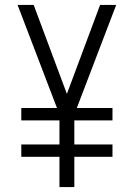

<svg xmlns="http://www.w3.org/2000/svg" viewBox="-20 -755 540 775"><path d="M220 0V-122H66V-172H220V-269H66V-319H210L51 -735H116L250 -376L384 -735H449L290 -319H434V-269H280V-172H434V-122H280V0Z"/></svg>

Font: Iosevka Fixed SS04 Light
Style: Regular
Weight: 300
Monospace: yes
Designer: Belleve Invis
Foundry: Belleve Invis
Version: Version 32.5.0